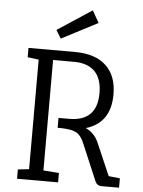

<svg xmlns="http://www.w3.org/2000/svg" viewBox="-63 -1018 792 1067"><g transform="rotate(5 333.5 -484.5)"><path d="M73 0V-52L135 -59V-670L73 -678V-730H332Q445 -730 505.5 -674Q566 -618 566 -514Q566 -354 429 -314Q479 -291 501 -239L579 -59L642 -52V0H545Q519 0 509 -23L422 -228Q409 -259 393 -274.5Q377 -290 349.5 -296Q322 -302 273 -302V-357H332Q488 -357 488 -514Q488 -593 448.5 -634Q409 -675 332 -675H215V-59L302 -52V0ZM247 -797 219 -843 411 -969 449 -902Z"/></g></svg>

Font: Fauna One
Style: Regular
Weight: 400
Designer: Eduardo Rodriguez Tunni
Foundry: Eduardo Rodriguez Tunni
Version: Version 2.001; ttfautohint (v1.8.4.7-5d5b);gftools[0.9.23]